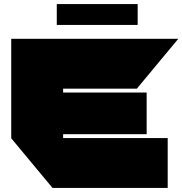

<svg xmlns="http://www.w3.org/2000/svg" viewBox="-20 -920 892 940"><path d="M237 0 35 -243V-244H801V0ZM35 -244V-730H289V-244ZM289 -263V-467H698V-263ZM289 -486V-730H852V-729L650 -486ZM258 -798V-900H654V-798Z"/></svg>

Font: Foldit Thin Black
Style: Regular
Weight: 900
Version: Version 1.003